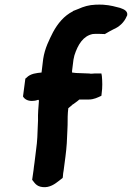

<svg xmlns="http://www.w3.org/2000/svg" viewBox="-20 -787 562 818"><path d="M78 -376C85 -364 98 -357 116 -357C125 -357 132 -358 143 -362L146 -359C144 -332 141 -303 142 -274L141 -251C140 -219 139 -185 134 -151L127 -94C125 -83 124 -70 123 -63L117 -21C126 -11 133 7 161 10C192 14 216 -5 229 -15L247 -29L248 -36C249 -45 249 -53 251 -60L259 -121C264 -159 266 -194 267 -230L268 -255C268 -280 268 -302 271 -326C278 -331 285 -338 291 -343H292C298 -348 307 -353 318 -363H358C380 -363 397 -372 412 -379L413 -388C417 -415 416 -442 414 -463L412 -474H391C384 -474 380 -474 370 -473C366 -473 363 -473 360 -474H357C340 -474 322 -476 304 -476C299 -477 295 -477 287 -478V-485L293 -533C294 -539 295 -542 297 -551C312 -598 335 -634 375 -642C393 -644 409 -642 423 -642H427L446 -653C452 -656 458 -659 463 -662C487 -672 509 -691 520 -718L521 -720L522 -722C525 -741 506 -748 495 -752H494L493 -753C473 -758 451 -765 419 -767H418C409 -767 400 -768 387 -767C359 -766 336 -759 314 -749L291 -740V-739C253 -720 226 -687 206 -650C190 -618 171 -582 164 -536L157 -478C137 -476 110 -474 93 -456L88 -452Z"/></svg>

Font: Hussar Pisanka
Style: BdKur
Weight: 700
Designer: Robert Jablonski
Foundry: Cannot Into Space Fonts
Version: Version 1.070